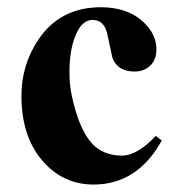

<svg xmlns="http://www.w3.org/2000/svg" viewBox="-20 -490 484 525"><path d="M422.4 -106Q356 14.6 235.8 14.6Q155.3 14.6 100.1 -45.9Q38.6 -113.3 38.6 -228Q38.6 -311.5 84 -380.4Q143.6 -470.2 255.9 -470.2Q327.6 -470.2 370.6 -431.2Q407.7 -397.5 407.7 -355Q407.7 -327.1 390.9 -310.8Q374 -294.4 348.1 -294.4Q302.2 -294.4 287.6 -331.1Q280.3 -364.7 272.9 -398.9Q264.2 -435.5 232.9 -435.5Q203.1 -435.5 185.5 -390.6Q169.9 -350.6 169.9 -293.5Q169.9 -257.8 176.3 -228Q196.3 -135.3 232.4 -96.7Q263.2 -64.5 313.5 -64.5Q355 -64.5 405.8 -118.2Z"/></svg>

Font: Dai Banna SIL Light
Style: Bold
Weight: 700
Designer: Victor Gaultney
Foundry: SIL International
Version: Version 2.001